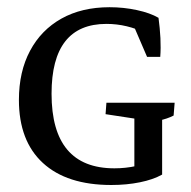

<svg xmlns="http://www.w3.org/2000/svg" viewBox="-20 -512 538 540"><path d="M293 8.3Q168 8.3 100.6 -53.7Q33.2 -115.7 33.2 -231Q33.2 -310.5 64.5 -369.1Q95.7 -427.7 152.8 -459.7Q210 -491.7 288.1 -491.7Q328.1 -491.7 365.2 -483.6Q402.3 -475.6 425.8 -461.9Q429.7 -433.6 431.2 -405Q432.6 -376.5 430.7 -352.1H393.6L349.1 -455.6L391.6 -418Q337.4 -444.8 279.3 -444.8Q125 -444.8 125 -248.5Q125 -38.6 301.8 -38.6Q364.7 -38.6 421.9 -64.9L436 -21Q410.6 -6.8 373.5 0.7Q336.4 8.3 293 8.3ZM357.9 -20V-190.9H436V-21ZM357.9 -142.1V-210.4L366.7 -177.2L276.9 -190.9L279.3 -223.1H471.2L468.3 -187Q450.2 -177.7 426.8 -172.9L436 -210.4V-142.1Z"/></svg>

Font: Markazi Text
Style: Regular
Weight: 400
Designer: Borna Izadpanah (Arabic designer), Fiona Ross (Arabic design director) and Florian Runge (Latin designer)
Foundry: Borna Izadpanah and Florian Runge
Version: Version 1.000